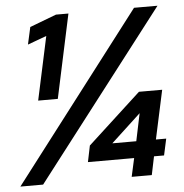

<svg xmlns="http://www.w3.org/2000/svg" viewBox="-51 -749 767 799"><g transform="rotate(-5 332.5 -350.0)"><path d="M467 0 484 -77H291L305 -145L528 -350H625L581 -146H624L609 -77H567L551 0ZM399 -146H499L523 -261ZM107 -350 164 -615 85 -586 101 -658 212 -700H264L189 -350ZM2 0 538 -700H636L97 0Z"/></g></svg>

Font: Red Hat Display ExtraBold
Style: Italic
Weight: 800
Italic angle: -12°
Designer: Pentagram, MCKL
Foundry: Pentagram, MCKL
Version: Version 1.023